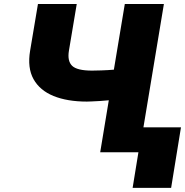

<svg xmlns="http://www.w3.org/2000/svg" viewBox="-20 -747 908 942"><path d="M166.2 -727.3H356.5L318.2 -498.6Q309.7 -447.4 334 -424Q358.3 -400.6 431.8 -400.6Q444.2 -400.6 477.3 -401.6Q510.3 -402.7 538.7 -405.2L592.3 -727.3H784.1L663.4 0H471.6L513.8 -255Q493.3 -252.8 469.8 -251.4Q446.4 -250 428.6 -249.3Q410.9 -248.6 406.2 -248.6Q310.4 -248.6 242.9 -275.9Q175.4 -303.3 144.5 -358.7Q113.6 -414.1 127.8 -498.6ZM867.9 -122.2 819.6 174.7H630.7L679 -122.2Z"/></svg>

Font: Inter UI Black
Style: Italic
Weight: 900
Italic angle: -9.39999°
Designer: Rasmus Andersson
Foundry: rsms
Version: 3.2;8d6f07862